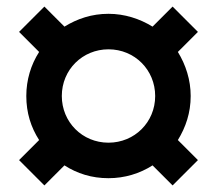

<svg xmlns="http://www.w3.org/2000/svg" viewBox="-20 -642 660 584"><path d="M115 -78 176 -139C215 -114 259 -100 310 -100C359 -100 405 -114 444 -139L505 -78L582 -155L521 -216C545 -255 560 -299 560 -350C560 -399 545 -445 521 -484L582 -545L505 -622L444 -561C405 -585 359 -600 310 -600C259 -600 215 -585 176 -561L115 -622L38 -545L99 -484C74 -445 60 -399 60 -350C60 -299 74 -255 99 -216L38 -155ZM168 -350C168 -430 231 -492 310 -492C390 -492 452 -429 452 -350C452 -270 389 -208 310 -208C230 -208 168 -271 168 -350Z"/></svg>

Font: Meta Space
Style: Bold
Weight: 700
Designer: Meta Pool / Florian Karsten
Foundry: Meta Pool / Florian Karsten
Version: Version 2.000;Glyphs 3.1.1 (3137)